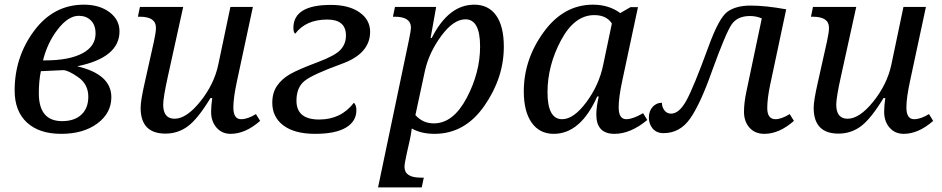

<svg xmlns="http://www.w3.org/2000/svg" viewBox="-20 -566 4051 826"><path d="M312 -280.8Q459 -246.6 459 -147.9Q459 -79.6 398.9 -34.9Q338.9 9.8 243.2 9.8Q148.4 9.8 95.7 -39.1Q43 -87.9 43 -176.8Q43 -320.8 126.7 -433.3Q210.4 -545.9 340.8 -545.9Q407.7 -545.9 450.9 -513.7Q494.1 -481.4 494.1 -431.2Q494.1 -317.9 312 -280.8ZM165 -306.2H174.8Q276.4 -306.2 333.7 -336.2Q391.1 -366.2 391.1 -421.9Q391.1 -458.5 370.8 -478.3Q350.6 -498 318.8 -498Q273.9 -498 229 -440.4Q184.1 -382.8 165 -306.2ZM155.8 -259.8Q147 -216.8 147 -165Q147 -44.9 247.1 -44.9Q300.3 -44.9 330.1 -72.8Q359.9 -100.6 359.9 -149.9Q359.9 -203.6 316.4 -233.9Q272.9 -264.2 252 -264.2Z M582 -536.1H768.1L702.1 -236.8Q682.1 -146 682.1 -116.2Q682.1 -55.2 731 -55.2Q782.2 -55.2 841.6 -129.2Q900.9 -203.1 918.9 -287.1L971.2 -536.1H1067.9L999 -214.8Q983.9 -144 983.9 -104Q983.9 -53.2 1017.1 -53.2Q1045.4 -53.2 1081.1 -75.2L1099.1 -45.9Q1035.6 9.8 972.2 9.8Q934.6 9.8 911.4 -17.1Q888.2 -43.9 888.2 -85Q888.2 -110.8 893.1 -144H885.3Q831.1 -54.7 788.3 -22.9Q745.6 8.8 691.9 8.8Q585 8.8 585 -102.1Q585 -133.8 603 -211.9L642.1 -387.2Q650.9 -426.8 650.9 -446.8Q650.9 -494.1 581.1 -494.1H573.2Z M1502.4 -124Q1513.2 -114.3 1513.2 -91.8Q1513.2 -43.9 1468.3 -17.1Q1423.3 9.8 1335.4 9.8Q1247.6 9.8 1199.5 -26.1Q1151.4 -62 1151.4 -124Q1151.4 -167 1171.9 -196.8Q1192.4 -226.6 1227.5 -246.8Q1262.7 -267.1 1350.1 -299.8Q1422.4 -327.1 1445.3 -352.3Q1468.3 -377.4 1468.3 -413.1Q1468.3 -481.9 1388.2 -481.9Q1295.9 -481.9 1250 -420.9Q1242.2 -426.8 1242.2 -445.8Q1242.2 -544.9 1403.3 -544.9Q1481 -544.9 1526.6 -512.9Q1572.3 -481 1572.3 -429.2Q1572.3 -335.4 1450.7 -291.5Q1324.2 -245.6 1289.8 -217.5Q1255.4 -189.5 1255.4 -132.8Q1255.4 -51.8 1353 -51.8Q1447.3 -51.8 1502.4 -124Z M1803.2 198.2 1794.4 240.2H1606.4L1739.3 -394Q1748 -436 1748 -446.8Q1748 -494.1 1678.2 -494.1H1670.4L1679.2 -536.1H1856.4L1832.5 -402.8H1837.4Q1909.7 -545.9 2020.5 -545.9Q2081.5 -545.9 2114.5 -499.5Q2147.5 -453.1 2147.5 -365.2Q2147.5 -231 2063.7 -110.6Q1980 9.8 1849.1 9.8Q1792 9.8 1751.5 -13.2Q1747.1 19 1743.2 35.2L1729.5 96.2Q1720.2 137.7 1720.2 151.9Q1720.2 198.2 1790 198.2ZM1767.1 -70.8Q1799.3 -35.2 1846.2 -35.2Q1929.7 -35.2 1987.5 -144.3Q2045.4 -253.4 2045.4 -366.2Q2045.4 -482.9 1982.4 -482.9Q1930.7 -482.9 1877.9 -410.9Q1825.2 -338.9 1808.1 -261.2Z M2555.7 -150.9H2549.3Q2477.5 9.8 2362.3 9.8Q2301.3 9.8 2267.3 -38.3Q2233.4 -86.4 2233.4 -172.9Q2233.4 -310.5 2319.1 -428.2Q2404.8 -545.9 2531.2 -545.9Q2599.1 -545.9 2648.4 -509.8L2692.4 -535.2H2724.6L2656.2 -214.8Q2641.6 -146 2641.6 -104Q2641.6 -53.2 2674.3 -53.2Q2702.6 -53.2 2746.6 -79.1L2764.6 -49.8Q2692.9 9.8 2623.5 9.8Q2545.4 9.8 2545.4 -73.2Q2545.4 -105 2555.7 -150.9ZM2612.3 -464.8Q2589.4 -501 2536.6 -501Q2451.2 -501 2393.3 -392.3Q2335.4 -283.7 2335.4 -168.9Q2335.4 -53.2 2398.4 -53.2Q2448.2 -53.2 2502.9 -127Q2557.6 -200.7 2575.2 -288.1Z M2827.6 -124Q2827.6 -105.5 2838.4 -91.3Q2849.1 -77.1 2866.7 -77.1Q2901.9 -77.1 2932.9 -133.5Q2963.9 -189.9 3026.9 -362.3Q3072.8 -489.3 3109.6 -515.6Q3146.5 -542 3208.5 -542Q3273.9 -542 3362.3 -525.9L3293.5 -202.1Q3280.8 -142.6 3280.8 -101.1Q3280.8 -53.2 3316.4 -53.2Q3341.3 -53.2 3377.4 -75.2L3395.5 -45.9Q3332 9.8 3268.6 9.8Q3228 9.8 3204.3 -16.8Q3180.7 -43.5 3180.7 -85Q3180.7 -124 3191.4 -173.8L3257.3 -486.8Q3233.4 -497.1 3206.5 -497.1Q3152.3 -497.1 3127.4 -460.7Q3102.5 -424.3 3042.5 -258.8Q2993.2 -119.1 2949.2 -56.2Q2905.3 6.8 2834.5 6.8Q2804.7 6.8 2788.1 -12.7Q2771.5 -32.2 2771.5 -60.1Q2771.5 -87.9 2787.6 -106Q2803.7 -124 2827.6 -124Z M3477.5 -536.1H3663.6L3597.7 -236.8Q3577.6 -146 3577.6 -116.2Q3577.6 -55.2 3626.5 -55.2Q3677.7 -55.2 3737.1 -129.2Q3796.4 -203.1 3814.5 -287.1L3866.7 -536.1H3963.4L3894.5 -214.8Q3879.4 -144 3879.4 -104Q3879.4 -53.2 3912.6 -53.2Q3940.9 -53.2 3976.6 -75.2L3994.6 -45.9Q3931.2 9.8 3867.7 9.8Q3830.1 9.8 3806.9 -17.1Q3783.7 -43.9 3783.7 -85Q3783.7 -110.8 3788.6 -144H3780.8Q3726.6 -54.7 3683.8 -22.9Q3641.1 8.8 3587.4 8.8Q3480.5 8.8 3480.5 -102.1Q3480.5 -133.8 3498.5 -211.9L3537.6 -387.2Q3546.4 -426.8 3546.4 -446.8Q3546.4 -494.1 3476.6 -494.1H3468.8Z"/></svg>

Font: Droid Serif
Style: Italic
Weight: 400
Italic angle: -12°
Designer: Monotype Design team
Foundry: Monotype Imaging Inc.
Version: Version 1.03